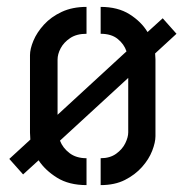

<svg xmlns="http://www.w3.org/2000/svg" viewBox="-20 -536 547 557"><path d="M231 1Q180 1 145.5 -20.5Q111 -42 92 -71L47 -30L7 -75L68 -131Q68 -136 67.5 -141.5Q67 -147 67 -151V-376Q67 -394 77 -418Q87 -442 107.5 -464.5Q128 -487 159 -501.5Q190 -516 231 -516V-438Q202 -438 183.5 -425.5Q165 -413 156 -396Q147 -379 147 -363V-203L347 -387Q340 -408 321.5 -423Q303 -438 272 -438V-516Q322 -516 356 -494.5Q390 -473 408 -443L452 -483L492 -438L430 -381Q430 -377 430.5 -372.5Q431 -368 431 -364V-141Q431 -123 421.5 -98.5Q412 -74 392 -51.5Q372 -29 342.5 -14Q313 1 272 1V-77Q299 -77 317 -90Q335 -103 343.5 -120.5Q352 -138 352 -152V-310L154 -128Q162 -107 181.5 -92Q201 -77 231 -77Z"/></svg>

Font: Stick No Bills ExtraLight Medium
Style: Regular
Weight: 500
Version: Version 2.000